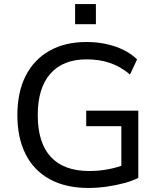

<svg xmlns="http://www.w3.org/2000/svg" viewBox="-20 -922 791 951"><path d="M418 9Q306 9 227 -34Q148 -77 107 -158Q66 -239 66 -352Q66 -465 107 -546Q148 -627 225 -670.5Q302 -714 409 -714Q460 -714 506 -704Q552 -694 591 -675Q630 -656 659 -628L624 -553Q576 -593 524 -610.5Q472 -628 409 -628Q292 -628 229.5 -557Q167 -486 167 -352Q167 -215 231.5 -145Q296 -75 422 -75Q472 -75 518 -84Q564 -93 604 -109L581 -58V-297H407V-374H665V-41Q636 -26 595 -15Q554 -4 508 2.5Q462 9 418 9ZM352 -802V-902H455V-802Z"/></svg>

Font: Nunito Sans 10pt Medium
Style: Regular
Weight: 500
Designer: Vernon Adams
Foundry: Vernon Adams
Version: Version 3.101;gftools[0.9.27]